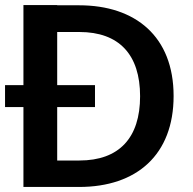

<svg xmlns="http://www.w3.org/2000/svg" viewBox="-20 -742 765 762"><path d="M295 -615C453 -615 536 -525 536 -360C536 -195 453 -105 295 -105H207V-317H357V-404H207V-615ZM294 0C523 0 669 -128 669 -361C669 -597 518 -721 294 -721H207V-722H73V-404H0V-317H73V0Z"/></svg>

Font: Perun SemiBold
Style: Regular
Weight: 600
Foundry: Copyright (c) Stefan Peev, Context Ltd, 2016
Version: Version 1.089